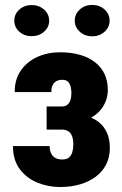

<svg xmlns="http://www.w3.org/2000/svg" viewBox="-20 -750 495 780"><path d="M265.1 -252H169.4V-317.4H231Q244.6 -317.4 253.2 -324Q261.7 -330.6 265.9 -342.8Q270 -355 270 -370.6Q270 -384.3 267.3 -396.7Q264.6 -409.2 256.8 -417.5Q249 -425.8 232.9 -425.8Q218.8 -425.8 208.7 -420.2Q198.7 -414.6 193.6 -403.6Q188.5 -392.6 188.5 -376H39.6Q39.6 -426.8 64.2 -462.9Q88.9 -499 130.9 -518.3Q172.9 -537.6 223.6 -537.6Q268.1 -537.6 303.7 -527.6Q339.4 -517.6 365 -498Q390.6 -478.5 404.3 -450Q418 -421.4 418 -383.8Q418 -356.9 407.2 -333Q396.5 -309.1 376.5 -290.8Q356.4 -272.5 328.1 -262.2Q299.8 -252 265.1 -252ZM169.4 -287.1H265.1Q303.7 -287.1 333.7 -278.1Q363.8 -269 384.3 -251.5Q404.8 -233.9 415.5 -208.3Q426.3 -182.6 426.3 -149.4Q426.3 -111.8 411.4 -82.3Q396.5 -52.7 369.1 -32.2Q341.8 -11.7 304.9 -1Q268.1 9.8 223.6 9.8Q176.3 9.8 132.6 -7.8Q88.9 -25.4 60.8 -62.3Q32.7 -99.1 32.7 -156.7H181.6Q181.6 -142.1 186.5 -129.6Q191.4 -117.2 202.6 -109.6Q213.9 -102.1 233.4 -102.1Q251.5 -102.1 261 -110.8Q270.5 -119.6 274.2 -133.5Q277.8 -147.5 277.8 -162.1Q277.8 -184.1 272.5 -197.5Q267.1 -210.9 256.6 -217.3Q246.1 -223.6 231 -223.6H169.4ZM38.1 -666Q38.1 -692.9 58.6 -711.2Q79.1 -729.5 108.9 -729.5Q138.2 -729.5 158.9 -711.2Q179.7 -692.9 179.7 -666Q179.7 -639.2 158.9 -621.1Q138.2 -603 108.9 -603Q79.1 -603 58.6 -621.1Q38.1 -639.2 38.1 -666ZM283.7 -666Q283.7 -692.9 304.2 -711.4Q324.7 -730 354.5 -730Q384.3 -730 404.8 -711.4Q425.3 -692.9 425.3 -666Q425.3 -639.6 404.8 -621.1Q384.3 -602.5 354.5 -602.5Q324.7 -602.5 304.2 -621.1Q283.7 -639.6 283.7 -666Z"/></svg>

Font: Roboto Condensed ExtraBold
Style: Regular
Weight: 800
Designer: Christian Robertson
Foundry: Google
Version: Version 3.008; 2023